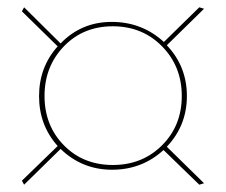

<svg xmlns="http://www.w3.org/2000/svg" viewBox="-20 -582 619 526"><path d="M138 -182Q87 -239 87 -318.5Q87 -398 138 -455L40 -551L46 -562L146 -463Q203 -522 286 -522Q369 -522 429 -467L526 -562L539 -558L437 -458Q492 -400 492 -319Q492 -238 437 -180L539 -80L526 -76L428 -171Q369 -117 287 -117Q205 -117 146 -174L46 -76L40 -87ZM289 -510Q208 -510 155 -455Q102 -400 102 -319Q102 -238 155 -184Q208 -130 289 -130Q370 -130 424 -184Q478 -238 478 -319Q478 -400 424 -455Q370 -510 289 -510Z"/></svg>

Font: Almendra Display
Style: Regular
Weight: 400
Designer: Ana Sanfelippo
Foundry: Ana Sanfelippo
Version: Version 1.004